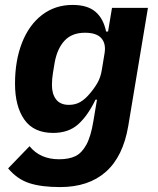

<svg xmlns="http://www.w3.org/2000/svg" viewBox="-20 -548 640 780"><path d="M13 136 100 46Q143 99 220 99Q260 99 286 86.5Q312 74 330.5 40.5Q349 7 359 -54L374 -143H368Q336 -77 297 -42.5Q258 -8 196 -8Q117 -8 79 -62Q41 -116 41 -208Q41 -302 69.5 -374.5Q98 -447 151 -487.5Q204 -528 275 -528Q335 -528 367.5 -500.5Q400 -473 411 -420H419L435 -516H581L501 -36Q480 88 410 150Q340 212 224 212Q148 212 99 196Q50 180 13 136ZM345 -168Q363 -189 376 -211.5Q389 -234 394 -266L405 -333Q411 -371 391.5 -393Q372 -415 325 -415Q272 -415 242 -382.5Q212 -350 202 -293L195 -251Q191 -227 191 -202Q191 -166 208 -144Q225 -122 260 -122Q286 -122 306 -133.5Q326 -145 345 -168Z"/></svg>

Font: iA Writer Mono V
Style: Regular
Weight: 400
Italic angle: -9.5°
Designer: Mike Abbink, Paul van der Laan, Pieter van Rosmalen
Foundry: Bold Monday
Version: Version 2.000